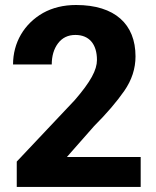

<svg xmlns="http://www.w3.org/2000/svg" viewBox="-20 -741 617 761"><path d="M245.1 -118.7 352.5 -240.7C402.8 -291 442.9 -337.9 472.7 -380.9C502.4 -423.8 517.1 -469.2 517.1 -517.6C517.1 -645 435.5 -721.2 281.7 -721.2C231.4 -721.2 188 -710.4 150.4 -689.5C75.2 -646.5 31.7 -571.8 31.7 -485.4H185.1C185.1 -519 193.4 -547.4 210 -569.3C226.6 -591.3 249.5 -602.5 278.8 -602.5C333.5 -602.5 364.3 -565.9 364.3 -503.4C364.3 -463.9 339.8 -417.5 275.9 -343.8L46.4 -100.6V0H537.6V-118.7Z"/></svg>

Font: Vazirmatn ExtraBold
Style: Regular
Weight: 800
Designer: Saber Rastikerdar
Foundry: Saber Rastikerdar
Version: Version 33.003